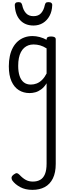

<svg xmlns="http://www.w3.org/2000/svg" viewBox="-20 -858 638 1805"><path d="M285 927Q218 927 170 901Q122 875 96 839Q87 825 88.5 811Q90 797 110 782Q129 768 139.5 770Q150 772 163 785Q194 818 223 833.5Q252 849 289 849Q329 849 358 832.5Q387 816 402.5 779Q418 742 418 680V-75Q395 -38 367.5 -18Q340 2 312.5 9.5Q285 17 258 17Q201 17 157 -10.5Q113 -38 88 -94Q63 -150 63 -235Q63 -287 72.5 -331Q82 -375 101 -410Q120 -445 147 -469Q174 -493 209 -506Q244 -519 286 -519Q318 -519 352.5 -510Q387 -501 418 -484V-489Q418 -502 428 -508.5Q438 -515 460 -515Q482 -515 493 -508.5Q504 -502 504 -489V683Q504 765 477 819.5Q450 874 401 900.5Q352 927 285 927ZM270 -63Q299 -63 325.5 -73.5Q352 -84 375.5 -107Q399 -130 418 -167V-403Q387 -423 357 -431.5Q327 -440 295 -440Q269 -440 247 -432Q225 -424 207 -408Q189 -392 176.5 -368Q164 -344 157.5 -312Q151 -280 151 -239Q151 -184 164 -144.5Q177 -105 203.5 -84Q230 -63 270 -63ZM295 -618Q216 -618 169.5 -668.5Q123 -719 119 -809Q118 -821 126 -829.5Q134 -838 153 -838Q172 -838 179 -830Q186 -822 189 -809Q198 -764 223.5 -735Q249 -706 295 -706Q342 -706 367 -735Q392 -764 401 -809Q404 -823 410.5 -830.5Q417 -838 436 -838Q455 -838 464 -829.5Q473 -821 471 -809Q469 -752 446 -709Q423 -666 384 -642Q345 -618 295 -618Z"/></svg>

Font: Playwrite FR Trad
Style: Regular
Weight: 400
Designer: Veronika Burian, José Scaglione
Foundry: TypeTogether
Version: Version 1.000